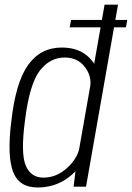

<svg xmlns="http://www.w3.org/2000/svg" viewBox="-20 -805 569 828"><path d="M280.5 -687H523L529 -719H286.5ZM297.5 0H351L489 -785H431L307.5 -83.5ZM142 3.5Q218 3.5 275.5 -40Q333 -83.5 342 -130.5L323 -169Q314 -121 268.5 -80Q223 -39 167.5 -39Q113 -39 91 -91Q69 -143 87.5 -283.5Q107 -442 151 -499.5Q195 -557 259 -557Q314.5 -557 345.8 -516.2Q377 -475.5 368.5 -428L400 -465.5Q408.5 -512.5 365 -556.2Q321.5 -600 246.5 -600Q154.5 -600 100.8 -524.2Q47 -448.5 28.5 -279.5Q10.5 -134 36 -65.2Q61.5 3.5 142 3.5Z"/></svg>

Font: Anybody SemiCondensed Light
Style: Italic
Weight: 300
Width: 4
Italic angle: -10°
Version: Version 1.113;gftools[0.9.25]